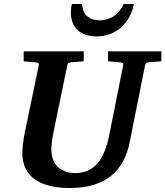

<svg xmlns="http://www.w3.org/2000/svg" viewBox="-20 -929 831 965"><path d="M791 -621V-671H523V-621C550 -618 580 -616 580 -616C596 -615 601 -613 599 -601L529 -250C507 -140 462 -59 358 -59C298 -59 238 -92 238 -177C238 -195 241 -227 249 -265L318 -600C320 -612 327 -615 339 -616C339 -616 370 -618 401 -621V-671H99V-621C126 -618 155 -616 155 -616C169 -615 177 -613 175 -601L105 -265C96 -220 92 -181 92 -162C92 -38 184 16 332 16C516 16 605 -76 632 -215L709 -600C711 -609 716 -615 725 -616ZM653 -909H601C580 -858 536 -827 481 -827C429 -827 394 -855 393 -909H341C338 -895 336 -881 336 -867C336 -788 387 -746 465 -746C564 -746 635 -814 653 -909Z"/></svg>

Font: Veleka
Style: Bold Italic
Weight: 700
Italic angle: -12°
Designer: Stefan Peev, Context Ltd, 2016; SIL International, 1997-2014.
Foundry: Stefan Peev, Context Ltd, 2016
Version: Version 5.000